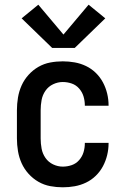

<svg xmlns="http://www.w3.org/2000/svg" viewBox="-20 -789 540 817"><path d="M247 8Q220 8 193.5 3Q167 -2 143.5 -15.5Q120 -29 101.5 -49.5Q83 -70 72 -94.5Q61 -119 56.5 -146Q52 -173 52 -200V-320Q52 -347 56.5 -374Q61 -401 72 -425.5Q83 -450 101.5 -470.5Q120 -491 143.5 -504.5Q167 -518 193.5 -523Q220 -528 247 -528Q273 -528 298 -523.5Q323 -519 346 -508Q369 -497 387.5 -479Q406 -461 418 -438.5Q430 -416 436 -391Q442 -366 442 -341Q442 -341 442 -340.5Q442 -340 442 -339H341Q341 -339 341 -339.5Q341 -340 341 -340Q341 -360 335.5 -378.5Q330 -397 317 -412Q304 -427 285.5 -433.5Q267 -440 247 -440Q226 -440 206 -430.5Q186 -421 173.5 -403Q161 -385 157 -363.5Q153 -342 153 -320V-200Q153 -178 157 -156.5Q161 -135 173.5 -117Q186 -99 206 -89.5Q226 -80 247 -80Q267 -80 285.5 -86.5Q304 -93 317 -108Q330 -123 335.5 -141.5Q341 -160 341 -180Q341 -180 341 -180.5Q341 -181 341 -181H442Q442 -180 442 -179.5Q442 -179 442 -179Q442 -154 436 -129Q430 -104 418 -81.5Q406 -59 387.5 -41Q369 -23 346 -12Q323 -1 298 3.5Q273 8 247 8ZM298 -585H202L72 -711L143 -769L250 -642L357 -769L428 -711Z"/></svg>

Font: Zed Mono Semibold
Style: Regular
Weight: 600
Monospace: yes
Designer: Belleve Invis
Foundry: Belleve Invis
Version: Version 1.0.0; ttfautohint (v1.8.4)